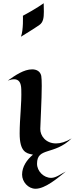

<svg xmlns="http://www.w3.org/2000/svg" viewBox="-20 -932 461 1182"><path d="M385 124C357 137 326 163 295 163C249 163 208 122 208 76C208 -28 312 26 421 -80C385 -58 352 -49 325 -49C262 -49 227 -96 228 -139C229 -185 237 -319 237 -403C237 -431 236 -454 234 -465C228 -493 205 -505 178 -505C127 -505 75 -469 28 -436C43 -441 56 -444 67 -444C95 -444 110 -425 111 -382C114 -293 101 -204 101 -110C101 2 141 12 178 19C180 19 181 19 183 20C145 52 116 94 116 143C116 187 153 230 199 230C260 230 340 160 385 124ZM249 -912C249 -912 202 -878 121 -835C121 -835 125 -748 109 -706C188 -754 222 -778 222 -778C246 -794 250 -822 250 -860C250 -876 249 -893 249 -912Z"/></svg>

Font: Eagle Lake
Style: Regular
Weight: 400
Designer: Astigmatic (AOETI)
Foundry: Astigmatic (AOETI)
Version: Version 1.000